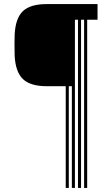

<svg xmlns="http://www.w3.org/2000/svg" viewBox="-20 -820 549 940"><path d="M51.8 -546Q51 -578.5 51 -603.8Q51 -629 51.8 -652.2Q56.2 -731.5 92.5 -765.8Q128.8 -800 208.5 -800H457.5V-723.5H406.8V100H391.8V-723.5H376.8V100H361.8V-723.5H346.8V100H331.8V-398H316.8V100H301.8V-398H208.5Q129.2 -398 92.8 -432.4Q56.2 -466.8 51.8 -546Z"/></svg>

Font: Big Shoulders Inline Text Thin Medium
Style: Regular
Weight: 500
Version: Version 2.002